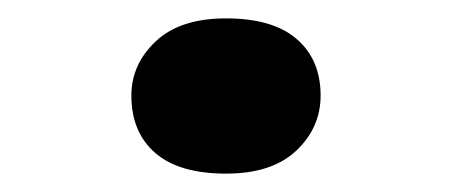

<svg xmlns="http://www.w3.org/2000/svg" viewBox="-20 -178 492 209"><path d="M226 11Q175 11 149 -11.5Q123 -34 123 -74Q123 -108 149.5 -133Q176 -158 226 -158Q277 -158 303 -135.5Q329 -113 329 -74Q329 -39 302.5 -14Q276 11 226 11Z"/></svg>

Font: Lexend Mega SemiBold
Style: Regular
Weight: 600
Designer: Bonnie Shaver-Troup, Thomas Jockin
Foundry: Lexend
Version: Version 1.007